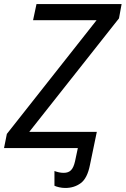

<svg xmlns="http://www.w3.org/2000/svg" viewBox="-30 -734 623 952"><path d="M294 198Q278 198 263 194.5Q248 191 240 187V114Q251 118 262.5 120.5Q274 123 286 123Q309 123 322 110Q335 97 342 66L356 0H-10L4 -70L449 -634H134L151 -714H573L560 -643L115 -80H450L416 84Q403 150 370.5 174Q338 198 294 198Z"/></svg>

Font: Noto IKEA Latin
Style: Italic
Weight: 400
Italic angle: -12°
Designer: Monotype Design Team
Foundry: Monotype Imaging Inc.
Version: Version 1.0